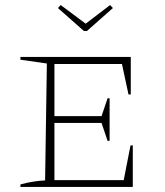

<svg xmlns="http://www.w3.org/2000/svg" viewBox="-20 -742 654 762"><path d="M498 -165H507V0H61V-10Q86 -17 111 -21Q136 -25 159 -26L166 -490L61 -505V-516H499V-367H490L464 -488H196V-281H383L407 -352H415V-183H407L383 -254H196V-27H471ZM313 -619 210 -710 221 -722 320 -648 417 -722 428 -710 325 -619Z"/></svg>

Font: Piazzolla SC Thin
Style: Regular
Weight: 100
Designer: Juan Pablo del Peral
Foundry: Huerta Tipografica
Version: Version 1.330